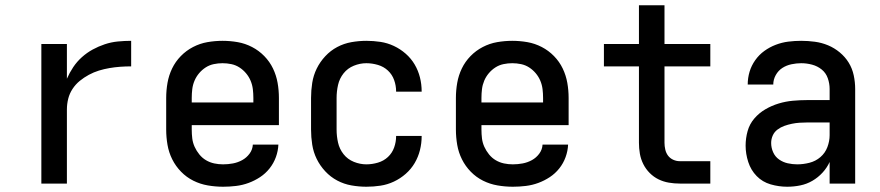

<svg xmlns="http://www.w3.org/2000/svg" viewBox="-20 -697 3340 729"><path d="M137 0V-530H234V-398Q244 -421 258 -442Q272 -463 291 -480Q310 -497 332 -509Q354 -521 378 -529Q402 -537 427.5 -539.5Q453 -542 478 -542V-445Q457 -445 436.5 -443.5Q416 -442 395.5 -438.5Q375 -435 355.5 -429Q336 -423 317.5 -413Q299 -403 283 -390Q267 -377 255.5 -359.5Q244 -342 239 -322Q234 -302 234 -281V0Z M827 12Q798 12 769 7Q740 2 714 -11Q688 -24 667.5 -45Q647 -66 634 -92Q621 -118 616 -147Q611 -176 611 -205V-325Q611 -354 616 -382.5Q621 -411 633.5 -437Q646 -463 666.5 -484Q687 -505 713 -518.5Q739 -532 767.5 -537Q796 -542 825 -542Q854 -542 882.5 -537Q911 -532 937 -518.5Q963 -505 983.5 -484Q1004 -463 1016.5 -437Q1029 -411 1034 -382.5Q1039 -354 1039 -325V-222H708V-205Q708 -188 710 -171.5Q712 -155 719 -139.5Q726 -124 737 -110.5Q748 -97 762.5 -88.5Q777 -80 793.5 -76.5Q810 -73 827 -73Q846 -73 864.5 -76.5Q883 -80 899.5 -89Q916 -98 927.5 -113.5Q939 -129 940 -148H1037Q1036 -124 1027.5 -100.5Q1019 -77 1003.5 -57.5Q988 -38 967.5 -24.5Q947 -11 924 -2.5Q901 6 876.5 9Q852 12 827 12ZM708 -308H942V-325Q942 -342 940 -358.5Q938 -375 931.5 -390.5Q925 -406 914 -419Q903 -432 889 -441Q875 -450 858.5 -453.5Q842 -457 825 -457Q808 -457 791.5 -453.5Q775 -450 761 -441Q747 -432 736 -419Q725 -406 718.5 -390.5Q712 -375 710 -358.5Q708 -342 708 -325Z M1371 12Q1343 12 1314.5 7Q1286 2 1260.5 -11.5Q1235 -25 1215 -46.5Q1195 -68 1182.5 -93.5Q1170 -119 1165.5 -147.5Q1161 -176 1161 -205V-325Q1161 -354 1165.5 -382.5Q1170 -411 1182.5 -436.5Q1195 -462 1215 -483.5Q1235 -505 1260.5 -518.5Q1286 -532 1314.5 -537Q1343 -542 1371 -542Q1398 -542 1424.5 -538Q1451 -534 1475.5 -522.5Q1500 -511 1520.5 -493Q1541 -475 1554.5 -452Q1568 -429 1574.5 -403Q1581 -377 1581 -350V-349H1484V-350Q1484 -372 1476.5 -393Q1469 -414 1453 -429Q1437 -444 1415 -450.5Q1393 -457 1371 -457Q1347 -457 1323.5 -447.5Q1300 -438 1284.5 -418.5Q1269 -399 1263.5 -374.5Q1258 -350 1258 -325V-205Q1258 -180 1263.5 -155.5Q1269 -131 1284.5 -111.5Q1300 -92 1323.5 -82.5Q1347 -73 1371 -73Q1393 -73 1415 -79.5Q1437 -86 1453 -101Q1469 -116 1476.5 -137Q1484 -158 1484 -180V-181H1581V-180Q1581 -153 1574.5 -127Q1568 -101 1554.5 -78Q1541 -55 1520.5 -37Q1500 -19 1475.5 -7.5Q1451 4 1424.5 8Q1398 12 1371 12Z M1927 12Q1898 12 1869 7Q1840 2 1814 -11Q1788 -24 1767.5 -45Q1747 -66 1734 -92Q1721 -118 1716 -147Q1711 -176 1711 -205V-325Q1711 -354 1716 -382.5Q1721 -411 1733.5 -437Q1746 -463 1766.5 -484Q1787 -505 1813 -518.5Q1839 -532 1867.5 -537Q1896 -542 1925 -542Q1954 -542 1982.5 -537Q2011 -532 2037 -518.5Q2063 -505 2083.5 -484Q2104 -463 2116.5 -437Q2129 -411 2134 -382.5Q2139 -354 2139 -325V-222H1808V-205Q1808 -188 1810 -171.5Q1812 -155 1819 -139.5Q1826 -124 1837 -110.5Q1848 -97 1862.5 -88.5Q1877 -80 1893.5 -76.5Q1910 -73 1927 -73Q1946 -73 1964.5 -76.5Q1983 -80 1999.5 -89Q2016 -98 2027.5 -113.5Q2039 -129 2040 -148H2137Q2136 -124 2127.5 -100.5Q2119 -77 2103.5 -57.5Q2088 -38 2067.5 -24.5Q2047 -11 2024 -2.5Q2001 6 1976.5 9Q1952 12 1927 12ZM1808 -308H2042V-325Q2042 -342 2040 -358.5Q2038 -375 2031.5 -390.5Q2025 -406 2014 -419Q2003 -432 1989 -441Q1975 -450 1958.5 -453.5Q1942 -457 1925 -457Q1908 -457 1891.5 -453.5Q1875 -450 1861 -441Q1847 -432 1836 -419Q1825 -406 1818.5 -390.5Q1812 -375 1810 -358.5Q1808 -342 1808 -325Z M2677 0H2561Q2540 0 2519.5 -3.5Q2499 -7 2480.5 -16Q2462 -25 2447 -40Q2432 -55 2422.5 -74Q2413 -93 2409.5 -113.5Q2406 -134 2406 -155V-445H2273V-530H2406V-677H2503V-530H2677V-445H2503V-155Q2503 -142 2506 -129Q2509 -116 2516.5 -106Q2524 -96 2536 -90.5Q2548 -85 2561 -85H2677Z M2969 12Q2937 12 2906 3Q2875 -6 2853 -28.5Q2831 -51 2821 -82Q2811 -113 2811 -144Q2811 -172 2818.5 -199Q2826 -226 2844 -247Q2862 -268 2886 -282Q2910 -296 2936.5 -304Q2963 -312 2990.5 -314.5Q3018 -317 3045 -317H3130V-359Q3130 -380 3123 -400Q3116 -420 3100 -433Q3084 -446 3063.5 -451.5Q3043 -457 3022 -457Q3004 -457 2985 -453Q2966 -449 2950.5 -439Q2935 -429 2925.5 -412Q2916 -395 2916 -376H2819Q2819 -401 2826 -424.5Q2833 -448 2847.5 -468.5Q2862 -489 2882 -503.5Q2902 -518 2925.5 -527Q2949 -536 2973.5 -539Q2998 -542 3022 -542Q3048 -542 3074 -538.5Q3100 -535 3124 -525Q3148 -515 3168.5 -498Q3189 -481 3202.5 -459Q3216 -437 3221.5 -411Q3227 -385 3227 -359V0H3130V-82Q3120 -60 3103 -41.5Q3086 -23 3064.5 -10.5Q3043 2 3018.5 7Q2994 12 2969 12ZM3007 -73Q3030 -73 3053.5 -79Q3077 -85 3095 -100.5Q3113 -116 3121.5 -138.5Q3130 -161 3130 -184V-232H3045Q3030 -232 3015.5 -231Q3001 -230 2986.5 -227Q2972 -224 2958 -219Q2944 -214 2932 -205Q2920 -196 2914 -182.5Q2908 -169 2908 -154Q2908 -136 2915.5 -119Q2923 -102 2938 -91.5Q2953 -81 2971 -77Q2989 -73 3007 -73Z"/></svg>

Font: Lode Dark Term
Style: Bold
Weight: 700
Monospace: yes
Designer: Belleve Invis
Foundry: Belleve Invis
Version: Version 29.2.0